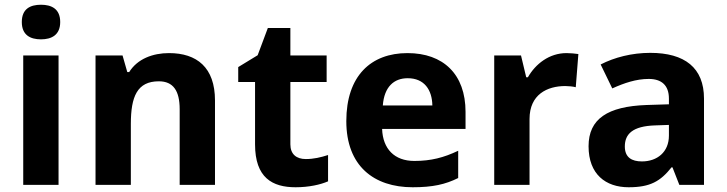

<svg xmlns="http://www.w3.org/2000/svg" viewBox="-20 -780 3065 810"><path d="M153 -760C108 -760 72 -743 72 -687C72 -632 108 -614 153 -614C197 -614 234 -632 234 -687C234 -743 197 -760 153 -760ZM227 -546H78V0H227Z M693 -556C625 -556 560 -532 525 -476H517L497 -546H383V0H532V-257C532 -373 559 -437 650 -437C711 -437 738 -397 738 -319V0H887V-356C887 -496 810 -556 693 -556Z M1270 -109C1231 -109 1205 -129 1205 -171V-434H1358V-546H1205V-662H1110L1067 -547L985 -497V-434H1056V-171C1056 -30 1129 10 1227 10C1283 10 1332 -1 1364 -15V-126C1333 -116 1303 -109 1270 -109Z M1699 -556C1545 -556 1441 -460 1441 -269C1441 -80 1557 10 1721 10C1805 10 1859 -2 1913 -29V-144C1852 -115 1798 -101 1728 -101C1644 -101 1595 -152 1592 -236H1944V-308C1944 -467 1850 -556 1699 -556ZM1700 -450C1770 -450 1803 -401 1804 -335H1595C1601 -414 1642 -450 1700 -450Z M2370 -556C2297 -556 2239 -510 2207 -454H2200L2178 -546H2065V0H2214V-278C2214 -381 2288 -417 2365 -417C2378 -417 2399 -415 2409 -412L2420 -552C2408 -554 2385 -556 2370 -556Z M2723 -557C2646 -557 2572 -538 2514 -508L2563 -407C2614 -430 2664 -447 2717 -447C2770 -447 2802 -421 2802 -364V-340L2707 -337C2544 -331 2463 -279 2463 -163C2463 -45 2535 10 2632 10C2723 10 2766 -15 2813 -74H2817L2846 0H2950V-364C2950 -494 2869 -557 2723 -557ZM2744 -251 2802 -253V-208C2802 -138 2752 -99 2688 -99C2645 -99 2616 -116 2616 -162C2616 -214 2648 -248 2744 -251Z"/></svg>

Font: Noto Sans Malayalam
Style: Bold
Weight: 700
Designer: Jelle Bosma - Monotype Design Team
Foundry: Monotype Imaging Inc.
Version: Version 2.104